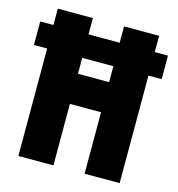

<svg xmlns="http://www.w3.org/2000/svg" viewBox="-111 -806 832 899"><g transform="rotate(15 304.5 -357.0)"><path d="M59 0H229V-298H380V0H550V-521H614V-635H550V-714H380V-635H229V-714H59V-635H-5V-521H59ZM229 -444V-521H380V-444Z"/></g></svg>

Font: Noto Sans Lao ExtraCondensed Black
Style: Regular
Weight: 900
Width: 2
Designer: Monotype Design Team
Foundry: Monotype Imaging Inc.
Version: Version 2.003